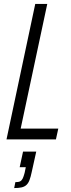

<svg xmlns="http://www.w3.org/2000/svg" viewBox="-20 -708 360 975"><path d="M13 0 159 -688H220L85 -55H276L264 0ZM52 247 58 217Q74 217 82 213Q90 209 95 199Q100 189 105 170L111 141H80L97 62H164L141 166Q136 190 130 206Q124 222 114.5 231Q105 240 90 243.5Q75 247 52 247Z"/></svg>

Font: Saira Condensed Light
Style: Italic
Weight: 300
Width: 3
Italic angle: -12°
Designer: Hector Gatti with collaboration of the Omnibus-Type team
Foundry: Omnibus-Type
Version: Version 1.101